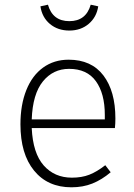

<svg xmlns="http://www.w3.org/2000/svg" viewBox="-20 -786 571 817"><path d="M469 -241H115Q120 -134 166 -82Q212 -30 286 -30Q328 -30 360 -42.5Q392 -55 428 -83L451 -53Q413 -21 373 -5Q333 11 284 11Q183 11 125 -60Q67 -131 67 -257Q67 -340 92 -402.5Q117 -465 163.5 -498.5Q210 -532 272 -532Q369 -532 420 -465Q471 -398 471 -282Q471 -261 469 -241ZM426 -297Q426 -388 388 -440.5Q350 -493 274 -493Q206 -493 162.5 -439.5Q119 -386 115 -278H426ZM152 -759 184 -766Q204 -696 275 -696Q346 -696 366 -766L398 -759Q391 -713 357.5 -684.5Q324 -656 275 -656Q226 -656 192.5 -684Q159 -712 152 -759Z"/></svg>

Font: FiraGO ExtraLight
Style: Regular
Weight: 200
Designer: bBox Type
Foundry: bBox Type GmbH
Version: Version 1.001